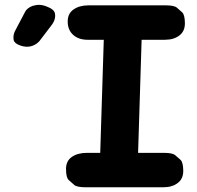

<svg xmlns="http://www.w3.org/2000/svg" viewBox="-20 -755 816 795"><path d="M284.7 -715.8Q260.3 -699.2 260.3 -666Q260.3 -630.9 283.2 -610.4Q305.7 -590.3 342.8 -590.3H409.7L395 -122.1H340.3Q301.8 -122.1 277.8 -105.5Q253.4 -88.9 253.4 -55.7Q253.4 -19.5 264.6 -9.5Q275.9 0.5 287.1 10.5Q298.3 20.5 335.9 20.5H655.3Q693.4 20.5 716.3 2.4Q739.3 -15.1 738.8 -48.8Q738.3 -83.5 727.3 -93.3Q716.3 -103 705.3 -112.5Q694.3 -122.1 658.2 -122.1H551.8L566.4 -590.3H662.1Q700.2 -590.3 723.1 -608.4Q746.1 -626 745.6 -659.7Q745.1 -694.3 734.1 -704.1Q723.1 -713.9 712.2 -723.4Q701.2 -732.9 665 -732.9H346.7Q308.6 -732.9 284.7 -715.8ZM62 -567.4Q77.1 -561.5 91.8 -561.5Q99.1 -561.5 106.4 -563Q127.4 -567.9 142.6 -584L194.3 -651.9Q208.5 -670.4 208.5 -689.9Q208.5 -694.8 207.5 -699.7Q203.1 -716.8 176.8 -726.6Q158.2 -734.9 140.6 -734.9Q133.8 -734.9 127 -733.4Q102.1 -729.5 87.9 -712.4Q85.9 -709.5 84 -706.1L43.9 -629.9Q35.6 -615.2 35.6 -599.6Q35.6 -593.8 36.6 -588.4Q41 -574.7 62 -567.4Z"/></svg>

Font: Comic Relief
Style: Bold
Weight: 700
Designer: Jeff Davis
Foundry: Loudifier
Version: Version 1.200; ttfautohint (v1.8.4.7-5d5b)